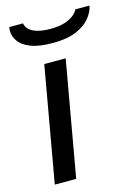

<svg xmlns="http://www.w3.org/2000/svg" viewBox="-112 -787 608 849"><g transform="rotate(-15 192.0 -362.5)"><path d="M31 0 124 -527H222L129 0ZM186 -607Q123 -607 85.5 -621.5Q48 -636 31.5 -659.5Q15 -683 15 -707Q15 -712 15.5 -716.5Q16 -721 17 -725H80Q81 -711 93.5 -698Q106 -685 130.5 -677.5Q155 -670 190 -670Q233 -670 259.5 -679.5Q286 -689 300.5 -701.5Q315 -714 319 -725H384Q379 -697 357 -670Q335 -643 293.5 -625Q252 -607 186 -607Z"/></g></svg>

Font: Archivo Expanded
Style: Italic
Weight: 400
Width: 7
Italic angle: -10°
Designer: Hector Gatti
Foundry: Omnibus-Type
Version: Version 2.001